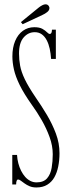

<svg xmlns="http://www.w3.org/2000/svg" viewBox="-20 -834 313 868"><path d="M144.5 13.5Q127 13.5 114 8Q101 2.5 91 -4.8Q81 -12 74 -17.2Q67 -22.5 62 -22.5Q53 -22.5 53 0H35.5V-133.5H57Q58 -114 62.8 -95.8Q67.5 -77.5 75.5 -61.8Q83.5 -46 94 -34.2Q104.5 -22.5 117.5 -16Q130.5 -9.5 145 -9.5Q177 -9.5 192.8 -27.8Q208.5 -46 213.5 -75Q218.5 -104 218.5 -136.5Q218.5 -175 204.2 -214.2Q190 -253.5 168.8 -290.5Q147.5 -327.5 125 -358.5Q88.5 -410 69.2 -449.2Q50 -488.5 43 -520Q36 -551.5 36 -579Q36 -619 48.5 -648.8Q61 -678.5 83.5 -694.8Q106 -711 135 -711Q158.5 -711 171.8 -703.5Q185 -696 192.5 -688.2Q200 -680.5 205 -680.5Q210 -680.5 212.2 -685Q214.5 -689.5 215 -700H232.5V-567.5H211Q209.5 -591.5 204.8 -613.5Q200 -635.5 191.2 -652.2Q182.5 -669 169 -678.8Q155.5 -688.5 137 -688.5Q107.5 -688.5 86.8 -664.5Q66 -640.5 66 -592Q66 -564.5 71 -537Q76 -509.5 92 -476Q108 -442.5 140.5 -394.5Q167 -356.5 191.8 -315Q216.5 -273.5 232.8 -230Q249 -186.5 249 -141.5Q249 -109.5 243.2 -81.2Q237.5 -53 225.5 -32Q213.5 -11 193.5 1.2Q173.5 13.5 144.5 13.5ZM82.5 -724.5 74.5 -734 156 -800.5Q163 -806 171 -810.2Q179 -814.5 186 -814.5Q191 -814.5 195 -812.2Q199 -810 201.5 -805Q203.5 -801.5 203.5 -797.5Q203.5 -787.5 193.5 -779.5Q183.5 -771.5 172 -766.5Z"/></svg>

Font: Imbue 48pt Thin
Style: Regular
Weight: 250
Designer: Tyler Finck
Foundry: Etcetera Type Company
Version: Version 1.102